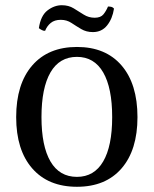

<svg xmlns="http://www.w3.org/2000/svg" viewBox="-20 -703 590 736"><path d="M275 13Q165 13 103.5 -57.5Q42 -128 42 -254Q42 -381 103.5 -452Q165 -523 275 -523Q385 -523 446 -452Q507 -381 507 -254Q507 -128 446 -57.5Q385 13 275 13ZM275 -25Q341 -25 375.5 -84Q410 -143 410 -254Q410 -366 375.5 -425.5Q341 -485 275 -485Q208 -485 173.5 -425.5Q139 -366 139 -254Q139 -143 173.5 -84Q208 -25 275 -25ZM417 -670Q411 -631 390.5 -605.5Q370 -580 336 -580Q311 -580 291.5 -591.5Q272 -603 254 -615Q236 -627 213 -627Q189 -627 174.5 -615Q160 -603 153 -585Q148 -584 141 -587.5Q134 -591 129 -595Q136 -643 162 -663Q188 -683 217 -683Q243 -683 262.5 -671Q282 -659 301 -647Q320 -635 343 -635Q366 -635 376.5 -648Q387 -661 394 -678Q402 -678 407.5 -676.5Q413 -675 417 -670Z"/></svg>

Font: Arima Medium
Style: Regular
Weight: 500
Designer: Joana Correia and Natanael Gama
Foundry: NDISCOVER
Version: Version 1.101;gftools[0.9.23]